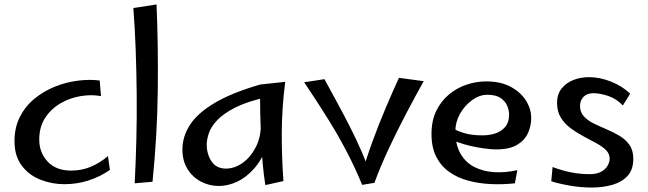

<svg xmlns="http://www.w3.org/2000/svg" viewBox="-20 -820 2905 861"><path d="M269 6Q212 6 160.5 -14.5Q109 -35 77 -78Q45 -121 45 -187Q45 -248 69 -295.5Q93 -343 133.5 -376.5Q174 -410 224 -430.5Q274 -451 327 -458Q380 -465 427 -459L433 -389Q390 -397 341.5 -389Q293 -381 251 -356.5Q209 -332 182.5 -291.5Q156 -251 156 -194Q156 -136 193.5 -95.5Q231 -55 299 -55Q347 -55 388 -72.5Q429 -90 464 -120L473 -58Q428 -27 376.5 -10.5Q325 6 269 6Z M664 -5 584 2Q589 -95 591.5 -196Q594 -297 593 -398Q592 -499 588.5 -596.5Q585 -694 578 -784L682 -800Q690 -612 687.5 -412.5Q685 -213 664 -5Z M961 14Q918 14 880.5 -6Q843 -26 820.5 -62.5Q798 -99 798 -150Q798 -207 831.5 -259.5Q865 -312 942 -358Q1019 -404 1147 -441L1171 -383Q1086 -364 1033.5 -337Q981 -310 953.5 -280.5Q926 -251 916.5 -222.5Q907 -194 907 -172Q907 -129 928.5 -96.5Q950 -64 993 -64Q1032 -64 1068 -89.5Q1104 -115 1127.5 -161Q1151 -207 1150 -270L1208 -319Q1202 -230 1178.5 -167Q1155 -104 1119.5 -64Q1084 -24 1043 -5Q1002 14 961 14ZM1170 10Q1163 -31 1158 -87Q1153 -143 1150.5 -201.5Q1148 -260 1147 -312Q1146 -364 1146 -399Q1146 -434 1147 -441L1259 -453Q1244 -334 1243.5 -226.5Q1243 -119 1251 -8Z M1604 9Q1572 -69 1534 -141.5Q1496 -214 1449 -289.5Q1402 -365 1344 -451L1435 -465Q1461 -417 1491 -362Q1521 -307 1550 -250Q1579 -193 1602.5 -138.5Q1626 -84 1640 -36L1659 0ZM1659 0 1602 -37Q1622 -108 1650.5 -186Q1679 -264 1710.5 -338Q1742 -412 1769 -471L1880 -456Q1842 -388 1800.5 -309Q1759 -230 1722 -150.5Q1685 -71 1659 0Z M2289 2Q2235 8 2181 5.5Q2127 3 2079 -10Q2031 -23 1994 -49.5Q1957 -76 1936 -117.5Q1915 -159 1915 -219Q1915 -279 1936.5 -323Q1958 -367 1993.5 -396.5Q2029 -426 2072.5 -440.5Q2116 -455 2160 -455Q2227 -455 2272.5 -429.5Q2318 -404 2340.5 -366Q2363 -328 2362 -288Q2362 -255 2347.5 -223Q2333 -191 2299 -170.5Q2265 -150 2205 -150Q2184 -150 2153.5 -154Q2123 -158 2090.5 -165.5Q2058 -173 2029.5 -183.5Q2001 -194 1984 -207L2008 -246Q2027 -234 2060.5 -223.5Q2094 -213 2144 -213Q2175 -213 2202 -222Q2229 -231 2246 -251.5Q2263 -272 2263 -306Q2263 -325 2254.5 -345.5Q2246 -366 2225 -380.5Q2204 -395 2165 -395Q2130 -395 2097 -371Q2064 -347 2043 -310Q2022 -273 2022 -232Q2022 -171 2045 -131Q2068 -91 2107.5 -71Q2147 -51 2196.5 -48Q2246 -45 2300 -57Z M2633 21Q2587 21 2539 13Q2491 5 2452 -7L2458 -71Q2482 -62 2507 -55Q2532 -48 2561 -43.5Q2590 -39 2623 -39Q2657 -39 2677 -50.5Q2697 -62 2705.5 -78.5Q2714 -95 2714 -108Q2714 -131 2697 -147.5Q2680 -164 2653 -178.5Q2626 -193 2596 -209Q2566 -225 2539 -245Q2512 -265 2495 -292.5Q2478 -320 2478 -359Q2478 -397 2498 -422.5Q2518 -448 2550.5 -461Q2583 -474 2622 -474Q2669 -474 2719 -454.5Q2769 -435 2806 -400L2773 -347Q2745 -377 2708 -389.5Q2671 -402 2641 -402Q2612 -402 2596.5 -385.5Q2581 -369 2581 -345Q2581 -317 2598.5 -298Q2616 -279 2643 -266Q2670 -253 2700.5 -240Q2731 -227 2758 -211Q2785 -195 2802.5 -170.5Q2820 -146 2820 -108Q2820 -59 2794 -31Q2768 -3 2725.5 9Q2683 21 2633 21Z"/></svg>

Font: Marhey Light Light
Style: Regular
Weight: 300
Version: Version 1.000